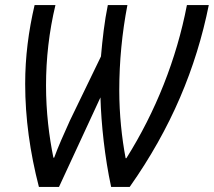

<svg xmlns="http://www.w3.org/2000/svg" viewBox="-20 -734 841 755"><path d="M133 1H212L375 -351C378 -245 392 -115 417 1H490C653 -230 751 -466 801 -714H715C674 -501 592 -295 477 -112H474C459 -191 449 -284 449 -379C449 -492 460 -605 481 -714H404C391 -651 383 -581 377 -512L255 -260C231 -207 209 -158 193 -114H190C173 -197 161 -294 161 -398C161 -503 173 -610 198 -714H116C92 -611 79 -510 79 -404C79 -270 98 -134 133 1Z"/></svg>

Font: Noto Sans Condensed
Style: Italic
Weight: 400
Width: 3
Italic angle: -12°
Designer: Monotype Design Team
Foundry: Monotype Imaging Inc.
Version: Version 2.013